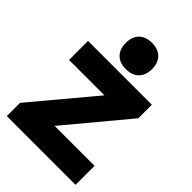

<svg xmlns="http://www.w3.org/2000/svg" viewBox="-278 -1102 1221 1221"><g transform="rotate(45 332.5 -491.0)"><path d="M21.5 0V-119.1L367.2 -532.2H48.8V-703.1H622.6V-581.5L280.3 -170.9H639.6V0ZM345.2 -746.1Q289.6 -746.1 258.3 -777.3Q227.1 -808.6 227.1 -864.3Q227.1 -919.9 258.3 -951.2Q289.6 -982.4 345.2 -982.4Q400.9 -982.4 432.1 -951.2Q463.4 -919.9 463.4 -864.3Q463.4 -808.6 432.1 -777.3Q400.9 -746.1 345.2 -746.1Z"/></g></svg>

Font: Schibsted Grotesk Black
Style: Regular
Weight: 900
Designer: Bakken & Baeck AS, Henrik Kongsvoll
Foundry: Schibsted ASA
Version: Version 1.100;gftools[0.9.25]